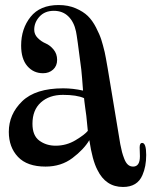

<svg xmlns="http://www.w3.org/2000/svg" viewBox="-20 -643 601 763"><path d="M151 -352Q113 -352 88.5 -380.5Q64 -409 64 -462Q64 -529 101.5 -576Q139 -623 213 -623Q251 -623 281 -610Q311 -597 329 -579.5Q347 -562 361.5 -534Q376 -506 382.5 -485.5Q389 -465 396 -436Q403 -405 429 -245Q455 -85 458 -70Q462 -50 465 -38.5Q468 -27 474 -11.5Q480 4 488.5 11.5Q497 19 509 19Q536 19 536 -22Q536 -28 535.5 -40.5Q535 -53 535 -57Q535 -75 545 -75Q561 -75 561 -27Q561 19 546 53Q526 100 469 100Q400 100 367 32Q347 -6 335 -86Q313 -49 268 -15Q223 19 161 19Q88 19 51.5 -19.5Q15 -58 15 -119Q15 -189 68 -240.5Q121 -292 231 -292Q270 -292 310 -283Q306 -339 303 -367Q286 -501 282 -518Q274 -556 251.5 -578Q229 -600 194 -600Q158 -600 137 -577Q116 -554 116 -525Q116 -506 130 -492Q144 -478 161.5 -470.5Q179 -463 193 -446Q207 -429 207 -405Q207 -381 191 -366.5Q175 -352 151 -352ZM314 -253Q285 -266 230 -266Q176 -266 142.5 -236Q109 -206 109 -151Q109 -104 136.5 -84Q164 -64 201 -64Q244 -64 280.5 -86Q317 -108 329 -123L323 -183Q321 -196 319 -212Q317 -228 315.5 -239Q314 -250 314 -253Z"/></svg>

Font: Henny Penny
Style: Regular
Weight: 400
Designer: Olga Umpeleva
Foundry: Brownfox
Version: Version 1.001